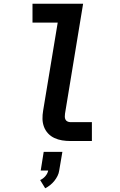

<svg xmlns="http://www.w3.org/2000/svg" viewBox="-20 -755 640 1028"><path d="M357 0Q334 0 312.5 -3.5Q291 -7 271.5 -16Q252 -25 237.5 -40.5Q223 -56 215.5 -76Q208 -96 207.5 -118Q207 -140 211 -163L289 -634H154V-735H425L328 -146Q327 -138 327 -130Q327 -122 330.5 -115Q334 -108 341.5 -104.5Q349 -101 357 -101H472V0ZM222 253 195 209Q211 202 223 188Q235 174 238 158H198L214 58H314L297 158Q295 173 288 187Q281 201 271 213.5Q261 226 248.5 236Q236 246 222 253Z"/></svg>

Font: Iosevka SS04 Extended Oblique
Style: Bold
Weight: 700
Width: 7
Italic angle: -9°
Monospace: yes
Designer: Belleve Invis
Foundry: Belleve Invis
Version: Version 19.0.0; ttfautohint (v1.8.4)